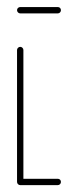

<svg xmlns="http://www.w3.org/2000/svg" viewBox="-20 -539 229 559"><path d="M157.4 -9.3Q157.4 -5.6 154.8 -2.8Q152.2 0 148.1 0H38.9Q35.2 0 32.4 -2.8Q29.6 -5.6 29.6 -9.3Q29.6 -13.3 32.4 -15.9Q35.2 -18.5 38.9 -18.5H148.1Q152.2 -18.5 154.8 -15.9Q157.4 -13.3 157.4 -9.3ZM38.9 -1.5Q35.2 -1.5 32.4 -4.3Q29.6 -7 29.6 -10.7V-393.3Q29.6 -397 32.4 -399.8Q35.2 -402.6 38.9 -402.6Q42.6 -402.6 45.4 -399.8Q48.1 -397 48.1 -393.3V-10.7Q48.1 -7 45.6 -4.3Q43 -1.5 38.9 -1.5ZM157.4 -509.3Q157.4 -505.6 154.8 -502.8Q152.2 -500 148.1 -500H38.9Q35.2 -500 32.4 -502.8Q29.6 -505.6 29.6 -509.3Q29.6 -513.3 32.4 -515.9Q35.2 -518.5 38.9 -518.5H148.1Q152.2 -518.5 154.8 -515.9Q157.4 -513.3 157.4 -509.3Z"/></svg>

Font: 26F Galaxy Sans Hairline
Style: Regular
Weight: 50
Designer: C₂₉H₂₅N₃O₅
Version: Version 1.100